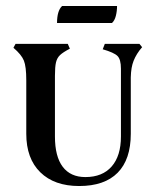

<svg xmlns="http://www.w3.org/2000/svg" viewBox="-20 -614 521 643"><path d="M245 9Q162 9 115 -37Q68 -83 68 -166V-345Q68 -391 60 -411Q52 -431 25 -454L32 -467H207L214 -451Q191 -439 181 -429.5Q171 -420 167.5 -405Q164 -390 164 -360V-157Q164 -90 190 -55.5Q216 -21 266 -21Q323 -21 354 -56.5Q385 -92 385 -157V-384Q385 -415 373.5 -426.5Q362 -438 324 -449L331 -467H447L456 -456L447 -445Q430 -422 423.5 -398.5Q417 -375 418 -336V-166Q418 -80 374 -35.5Q330 9 245 9ZM188 -594H372Q372 -577 368 -561Q364 -545 355 -537H171Q171 -578 188 -594Z"/></svg>

Font: Katibeh
Style: Regular
Weight: 400
Designer: Arabic design by Kourosh Beigpour, Latin design by Eduardo Tunni, engineering by Lasse Fister
Version: Version 1.000